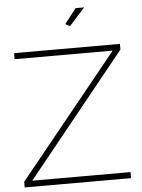

<svg xmlns="http://www.w3.org/2000/svg" viewBox="-60 -965 746 1012"><g transform="rotate(-5 312.5 -459.0)"><path d="M29 -30 554 -678H35V-710H595V-680L72 -32H592V0H29ZM341 -826 317 -839 379 -918H424Z"/></g></svg>

Font: Raleway ExtraLight
Style: Regular
Weight: 200
Designer: Matt McInerney, Pablo Impallari, Rodrigo Fuenzalida
Foundry: Matt McInerney, Pablo Impallari, Rodrigo Fuenzalida
Version: Version 4.026